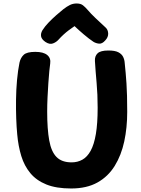

<svg xmlns="http://www.w3.org/2000/svg" viewBox="-20 -1063 801 1091"><path d="M90.8 -707.3Q97.1 -735.2 114.9 -751.8Q132.8 -768.3 180.7 -768.3Q226.3 -768.3 248.2 -750.5Q270 -732.7 265.2 -701.6Q263 -689.3 260.3 -659.9Q257.6 -630.6 254.8 -591.3Q252.1 -552 250.1 -509.8Q248.1 -467.6 248.1 -429.4Q248.1 -329.4 259.7 -265.3Q271.2 -201.2 301.2 -170.8Q331.2 -140.4 386.9 -140.4Q420.9 -140.4 448.4 -155.8Q475.9 -171.2 495.3 -206.6Q514.7 -241.9 524.8 -301.7Q534.9 -361.4 534.9 -451Q534.9 -527 528.9 -592.7Q522.9 -658.4 519.4 -716.1Q517.7 -744.2 534.6 -760.1Q551.4 -776 595.3 -776Q633.4 -776.2 652.8 -765.9Q672.1 -755.7 679.9 -739.4Q687.7 -723.1 688.7 -704.1Q691.7 -675.1 694.2 -647.4Q696.7 -619.7 698.7 -588.4Q700.7 -557.2 701.8 -518.1Q702.9 -479 702.9 -427Q702.9 -338 686.1 -259.5Q669.2 -181 631.9 -120.5Q594.6 -60 533.7 -26Q472.9 8 383.9 8Q299.7 8 243.3 -14.8Q186.9 -37.6 152.6 -78.9Q118.2 -120.3 101 -176.3Q83.8 -232.3 77.9 -299Q74.1 -338 72.2 -389.4Q70.3 -440.9 71.1 -497.6Q71.8 -554.2 76.8 -608.7Q81.8 -663.1 90.8 -707.3ZM312.1 -837.2Q299.9 -823.4 281 -816.2Q262.1 -809 238.6 -824.3Q216.9 -839 213.6 -855.8Q210.3 -872.7 221.1 -891.1Q234.8 -912.9 256.3 -935.2Q277.8 -957.4 300.6 -977.5Q323.3 -997.6 340.1 -1010.7Q360.3 -1026.4 377.6 -1034.8Q394.8 -1043.2 415.7 -1043.2Q438.3 -1043.2 451.5 -1032.8Q464.7 -1022.3 476.3 -1008.7Q496.8 -984.7 521.8 -961.1Q546.9 -937.4 580.1 -906.6Q593.7 -894.2 594.7 -873.1Q595.7 -851.9 577.7 -832.9Q560.4 -813.3 542.9 -815Q525.3 -816.7 510.8 -825.6Q486.3 -841.8 455.6 -867.9Q424.8 -894.1 403.6 -914.6Q387 -903.2 371.3 -891.6Q355.7 -879.9 341.4 -866.8Q327.1 -853.8 312.1 -837.2Z"/></svg>

Font: Playpen Sans
Style: Regular
Weight: 400
Designer: Laura Meseguer, Veronika Burian, José Scaglione, Kostas Bartsokas, Vera Evstafieva, Tom Grace, Yorlmar Campos
Foundry: TypeTogether
Version: Version 2.000